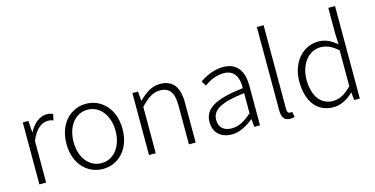

<svg xmlns="http://www.w3.org/2000/svg" viewBox="-79 -1188 3111 1594"><g transform="rotate(-15 1477.0 -391.0)"><path d="M100 0H158V-358C197 -457 254 -492 301 -492C322 -492 332 -490 350 -483L362 -535C345 -544 329 -547 308 -547C246 -547 193 -501 157 -434H155L148 -533H100Z M645 13C774 13 886 -89 886 -266C886 -444 774 -547 645 -547C516 -547 404 -444 404 -266C404 -89 516 13 645 13ZM645 -37C541 -37 465 -130 465 -266C465 -402 541 -496 645 -496C749 -496 826 -402 826 -266C826 -130 749 -37 645 -37Z M1042 0H1100V-399C1162 -463 1206 -495 1268 -495C1350 -495 1385 -444 1385 -333V0H1443V-341C1443 -478 1392 -547 1281 -547C1208 -547 1153 -505 1099 -452H1097L1090 -533H1042Z M1753 13C1821 13 1885 -24 1939 -68H1941L1947 0H1996V-338C1996 -456 1951 -547 1824 -547C1737 -547 1663 -505 1622 -477L1648 -435C1685 -463 1746 -496 1816 -496C1917 -496 1940 -414 1938 -335C1703 -308 1598 -252 1598 -134C1598 -35 1667 13 1753 13ZM1765 -36C1706 -36 1656 -64 1656 -137C1656 -219 1728 -268 1938 -292V-119C1875 -64 1824 -36 1765 -36Z M2253 13C2272 13 2282 10 2292 7L2283 -39C2272 -37 2268 -37 2264 -37C2250 -37 2240 -48 2240 -73V-795H2182V-79C2182 -17 2205 13 2253 13Z M2626 13C2695 13 2754 -24 2797 -67H2799L2806 0H2854V-795H2796V-578L2800 -482C2748 -523 2705 -547 2641 -547C2515 -547 2405 -438 2405 -266C2405 -87 2492 13 2626 13ZM2636 -38C2528 -38 2467 -128 2467 -266C2467 -397 2545 -496 2647 -496C2697 -496 2742 -478 2796 -430V-122C2743 -67 2693 -38 2636 -38Z"/></g></svg>

Font: Source Han Sans SC Light
Style: Regular
Weight: 300
Designer: Ryoko NISHIZUKA (kana & ideographs); Paul D. Hunt (Latin, Greek & Cyrillic); Wenlong ZHANG (bopomofo); Sandoll Communica
Foundry: Adobe Systems Incorporated
Version: Version 1.004;PS 1.004;hotconv 1.0.82;makeotf.lib2.5.63406